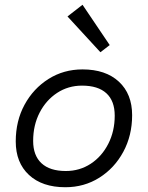

<svg xmlns="http://www.w3.org/2000/svg" viewBox="-20 -773 620 805"><path d="M254 12Q157 12 101.5 -39.5Q46 -91 46 -180Q46 -266 83 -334Q120 -402 183.5 -442Q247 -482 326 -482Q423 -482 478.5 -430.5Q534 -379 534 -290Q534 -205 497 -136.5Q460 -68 396.5 -28Q333 12 254 12ZM256 -56Q314 -56 360.5 -86.5Q407 -117 434 -170Q461 -223 461 -288Q461 -350 426 -382Q391 -414 324 -414Q266 -414 219.5 -383.5Q173 -353 146 -300.5Q119 -248 119 -182Q119 -121 154 -88.5Q189 -56 256 -56ZM401 -554 263 -704 326 -753 440 -584Z"/></svg>

Font: Sometype Mono
Style: Italic
Weight: 400
Italic angle: -12°
Monospace: yes
Designer: Ryoichi Tsunekawa
Foundry: Dharma Type
Version: Version 1.000; ttfautohint (v1.8.3)